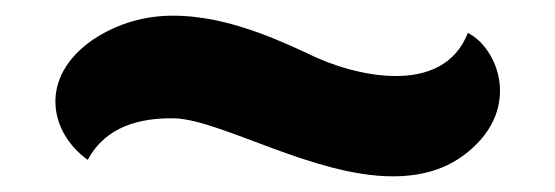

<svg xmlns="http://www.w3.org/2000/svg" viewBox="-20 -472 708 245"><path d="M92 -268C115 -311 159 -322 204 -321C264 -318 381 -247 481 -247C516 -247 549 -255 577 -278C647 -335 614 -412 577 -430C561 -389 525 -375 485 -375C445 -375 402 -389 372 -404C319 -429 260 -452 201 -452C166 -452 131 -443 98 -421C29 -373 43 -303 92 -268Z"/></svg>

Font: Mesarto
Style: Regular
Weight: 700
Designer: Mohamed Gaber
Foundry: Kief Type Foundry
Version: Version 2.020